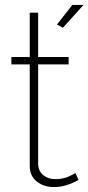

<svg xmlns="http://www.w3.org/2000/svg" viewBox="-20 -750 357 775"><path d="M297 -24Q295 -23 281 -15.5Q267 -8 245 -1.5Q223 5 196 5Q157 5 128.5 -17.5Q100 -40 100 -81V-490H26V-520H100V-699H134V-520H257V-490H134V-86Q136 -57 156 -42Q176 -27 202 -27Q235 -27 258.5 -38Q282 -49 284 -52ZM234 -638 210 -651 272 -730H317Z"/></svg>

Font: Raleway ExtraLight
Style: Regular
Weight: 200
Designer: Matt McInerney, Pablo Impallari, Rodrigo Fuenzalida
Foundry: Matt McInerney, Pablo Impallari, Rodrigo Fuenzalida
Version: Version 4.026